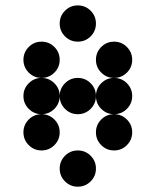

<svg xmlns="http://www.w3.org/2000/svg" viewBox="-20 -704 587 724"><path d="M341.8 -615.2Q341.8 -586.9 321.8 -566.9Q301.8 -546.9 273.4 -546.9Q245.1 -546.9 225.1 -566.9Q205.1 -586.9 205.1 -615.2Q205.1 -643.6 225.1 -663.6Q245.1 -683.6 273.4 -683.6Q301.8 -683.6 321.8 -663.6Q341.8 -643.6 341.8 -615.2ZM205.1 -478.5Q205.1 -450.2 185.1 -430.2Q165 -410.2 136.7 -410.2Q108.4 -410.2 88.4 -430.2Q68.4 -450.2 68.4 -478.5Q68.4 -506.8 88.4 -526.9Q108.4 -546.9 136.7 -546.9Q165 -546.9 185.1 -526.9Q205.1 -506.8 205.1 -478.5ZM478.5 -478.5Q478.5 -450.2 458.5 -430.2Q438.5 -410.2 410.2 -410.2Q381.8 -410.2 361.8 -430.2Q341.8 -450.2 341.8 -478.5Q341.8 -506.8 361.8 -526.9Q381.8 -546.9 410.2 -546.9Q438.5 -546.9 458.5 -526.9Q478.5 -506.8 478.5 -478.5ZM205.1 -341.8Q205.1 -313.5 185.1 -293.5Q165 -273.4 136.7 -273.4Q108.4 -273.4 88.4 -293.5Q68.4 -313.5 68.4 -341.8Q68.4 -370.1 88.4 -390.1Q108.4 -410.2 136.7 -410.2Q165 -410.2 185.1 -390.1Q205.1 -370.1 205.1 -341.8ZM341.8 -341.8Q341.8 -313.5 321.8 -293.5Q301.8 -273.4 273.4 -273.4Q245.1 -273.4 225.1 -293.5Q205.1 -313.5 205.1 -341.8Q205.1 -370.1 225.1 -390.1Q245.1 -410.2 273.4 -410.2Q301.8 -410.2 321.8 -390.1Q341.8 -370.1 341.8 -341.8ZM478.5 -341.8Q478.5 -313.5 458.5 -293.5Q438.5 -273.4 410.2 -273.4Q381.8 -273.4 361.8 -293.5Q341.8 -313.5 341.8 -341.8Q341.8 -370.1 361.8 -390.1Q381.8 -410.2 410.2 -410.2Q438.5 -410.2 458.5 -390.1Q478.5 -370.1 478.5 -341.8ZM205.1 -205.1Q205.1 -176.8 185.1 -156.7Q165 -136.7 136.7 -136.7Q108.4 -136.7 88.4 -156.7Q68.4 -176.8 68.4 -205.1Q68.4 -233.4 88.4 -253.4Q108.4 -273.4 136.7 -273.4Q165 -273.4 185.1 -253.4Q205.1 -233.4 205.1 -205.1ZM478.5 -205.1Q478.5 -176.8 458.5 -156.7Q438.5 -136.7 410.2 -136.7Q381.8 -136.7 361.8 -156.7Q341.8 -176.8 341.8 -205.1Q341.8 -233.4 361.8 -253.4Q381.8 -273.4 410.2 -273.4Q438.5 -273.4 458.5 -253.4Q478.5 -233.4 478.5 -205.1ZM341.8 -68.4Q341.8 -40 321.8 -20Q301.8 0 273.4 0Q245.1 0 225.1 -20Q205.1 -40 205.1 -68.4Q205.1 -96.7 225.1 -116.7Q245.1 -136.7 273.4 -136.7Q301.8 -136.7 321.8 -116.7Q341.8 -96.7 341.8 -68.4Z"/></svg>

Font: DatDot
Style: Bold
Weight: 700
Designer: GGBot
Version: 1.00